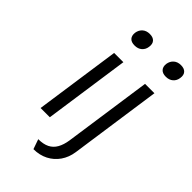

<svg xmlns="http://www.w3.org/2000/svg" viewBox="-282 -825 1102 1102"><g transform="rotate(45 269.5 -274.0)"><path d="M93 0 168 -522H243L168 0ZM221 -635Q193 -635 180.5 -649.5Q168 -664 171 -689Q175 -714 192 -729Q209 -744 236 -744Q263 -744 276 -729.5Q289 -715 285 -689Q282 -665 265 -650Q248 -635 221 -635ZM231 196 210 136Q251 136 278 122.5Q305 109 320.5 81.5Q336 54 342 14L419 -522H495L415 36Q408 84 383 120Q358 156 319 176Q280 196 231 196ZM474 -635Q447 -635 434 -649.5Q421 -664 424 -689Q428 -714 445 -729Q462 -744 489 -744Q516 -744 529 -729.5Q542 -715 538 -689Q535 -665 518 -650Q501 -635 474 -635Z"/></g></svg>

Font: Lexend Light
Style: Italic
Weight: 300
Italic angle: -8.13011°
Designer: Bonnie Shaver-Troup, Thomas Jockin
Foundry: Lexend
Version: Version 1.007